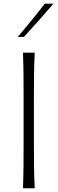

<svg xmlns="http://www.w3.org/2000/svg" viewBox="-20 -1017 311 1037"><path d="M104 0H167.5Q164.6 -62 163.8 -119.1Q163.1 -176.3 163.1 -243.7V-488.3Q163.1 -556.2 163.8 -613.3Q164.6 -670.4 167.5 -732.4H104Q106.4 -670.4 106.9 -613.3Q107.4 -556.2 107.4 -488.3V-243.7Q107.4 -176.3 106.9 -119.1Q106.4 -62 104 0ZM75.7 -816.9 109.4 -817.9Q150.4 -862.8 190.2 -907.2Q230 -951.7 268.6 -997.1H221.7Q187 -951.7 150.1 -906.7Q113.3 -861.8 75.7 -816.9Z"/></svg>

Font: Pinar VF
Style: Regular
Weight: 300
Designer: Amin Abedi
Version: Version 2.000